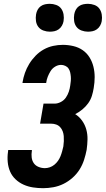

<svg xmlns="http://www.w3.org/2000/svg" viewBox="-20 -978 554 1006"><path d="M206 8Q179 8 153 4Q127 0 103.5 -10.5Q80 -21 61.5 -38.5Q43 -56 33 -79Q23 -102 20.5 -129Q18 -156 22 -183L23 -192H147V-188Q144 -170 146 -153Q148 -136 157 -123Q166 -110 182 -103.5Q198 -97 215 -97Q228 -97 241 -101.5Q254 -106 265 -115Q276 -124 284 -135.5Q292 -147 297 -159.5Q302 -172 305.5 -185Q309 -198 312 -211Q314 -225 314.5 -238.5Q315 -252 314 -265Q313 -278 308.5 -290Q304 -302 295.5 -311.5Q287 -321 274.5 -325.5Q262 -330 248 -330H190L208 -435H266Q282 -435 298.5 -443.5Q315 -452 325 -466.5Q335 -481 340.5 -497.5Q346 -514 348 -530Q350 -542 351 -554Q352 -566 351 -577.5Q350 -589 347.5 -599.5Q345 -610 339 -619Q333 -628 322 -633Q311 -638 300 -638Q284 -638 269 -629Q254 -620 245 -605.5Q236 -591 230 -575.5Q224 -560 222 -544V-543H98V-546Q102 -571 110.5 -595.5Q119 -620 133 -643Q147 -666 166.5 -686Q186 -706 209.5 -719Q233 -732 258.5 -737.5Q284 -743 309 -743Q337 -743 364.5 -736.5Q392 -730 413.5 -715Q435 -700 449 -677.5Q463 -655 469.5 -628.5Q476 -602 476 -574Q476 -546 471 -517Q468 -497 461.5 -476Q455 -455 442 -437Q429 -419 411.5 -404.5Q394 -390 374 -380Q395 -367 410 -346Q425 -325 432 -300Q439 -275 438.5 -248Q438 -221 434 -193Q429 -167 420.5 -140.5Q412 -114 397 -90Q382 -66 360 -46.5Q338 -27 312.5 -14.5Q287 -2 259.5 3Q232 8 206 8ZM441 -812Q424 -812 407.5 -818Q391 -824 381 -837Q371 -850 368.5 -867.5Q366 -885 369 -903Q371 -915 377 -926.5Q383 -938 393.5 -945.5Q404 -953 416.5 -955.5Q429 -958 441 -958Q458 -958 474.5 -952Q491 -946 500.5 -933Q510 -920 513 -902.5Q516 -885 513 -867Q511 -855 504.5 -843.5Q498 -832 487.5 -824.5Q477 -817 465 -814.5Q453 -812 441 -812ZM241 -812Q224 -812 207.5 -818Q191 -824 181 -837Q171 -850 168.5 -867.5Q166 -885 169 -903Q171 -915 177 -926.5Q183 -938 193.5 -945.5Q204 -953 216.5 -955.5Q229 -958 241 -958Q258 -958 274.5 -952Q291 -946 300.5 -933Q310 -920 313 -902.5Q316 -885 313 -867Q311 -855 304.5 -843.5Q298 -832 287.5 -824.5Q277 -817 265 -814.5Q253 -812 241 -812Z"/></svg>

Font: Iosevka Extrabold
Style: Italic
Weight: 800
Italic angle: -9°
Monospace: yes
Designer: Belleve Invis
Foundry: Belleve Invis
Version: Version 32.5.0; ttfautohint (v1.8.4)